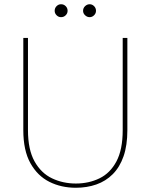

<svg xmlns="http://www.w3.org/2000/svg" viewBox="-20 -879 712 906"><path d="M268 -798Q256 -798 247 -807Q238 -816 238 -828Q238 -841 247 -850Q256 -859 268 -859Q281 -859 290 -850Q299 -841 299 -828Q299 -816 290 -807Q281 -798 268 -798ZM403 -798Q391 -798 381.5 -807Q372 -816 372 -828Q372 -841 381.5 -850Q391 -859 403 -859Q415 -859 424 -850Q433 -841 433 -828Q433 -816 424 -807Q415 -798 403 -798ZM90 -700H112V-265Q112 -173 143 -117.5Q174 -62 225.5 -37.5Q277 -13 338 -13Q399 -13 449.5 -37.5Q500 -62 529.5 -117.5Q559 -173 559 -265V-700H581V-265Q581 -193 563 -141.5Q545 -90 512 -57Q479 -24 434.5 -8.5Q390 7 338 7Q269 7 213 -21Q157 -49 123.5 -109Q90 -169 90 -265Z"/></svg>

Font: Albert Sans Thin
Style: Regular
Weight: 250
Designer: Andreas Rasmussen
Foundry: a.Foundry
Version: Version 1.025